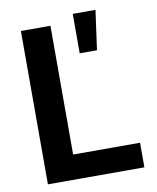

<svg xmlns="http://www.w3.org/2000/svg" viewBox="-85 -830 735 897"><g transform="rotate(-10 282.5 -382.0)"><path d="M69.3 0V-727.5H209.5V-116.7H526.9V0ZM321.8 -577.1V-764.2H429.7L403.8 -577.1Z"/></g></svg>

Font: Inter
Style: 650
Weight: 650
Designer: Rasmus Andersson
Foundry: rsms
Version: Version 4.001;git-66647c0bb